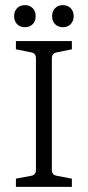

<svg xmlns="http://www.w3.org/2000/svg" viewBox="-20 -728 342 748"><path d="M260 -536 202 -524Q182 -521 182 -501V-66Q182 -46 202 -43L260 -32V0H42V-32L101 -43Q120 -46 120 -66V-501Q120 -521 101 -524L42 -536V-568H260ZM77 -622Q58 -622 46.5 -634Q35 -646 35 -665Q35 -684 46.5 -696Q58 -708 77 -708Q96 -708 107.5 -696Q119 -684 119 -665Q119 -646 107.5 -634Q96 -622 77 -622ZM225 -622Q206 -622 194.5 -634Q183 -646 183 -665Q183 -684 194.5 -696Q206 -708 225 -708Q244 -708 255.5 -696Q267 -684 267 -665Q267 -646 255.5 -634Q244 -622 225 -622Z"/></svg>

Font: Yrsa Light
Style: Regular
Weight: 300
Designer: Anna Giedrys (Yrsa+Rasa design), David Brezina (Yrsa art-direction, Rasa art-direction, design)
Foundry: Rosetta Type Foundry
Version: Version 2.004